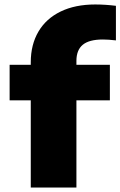

<svg xmlns="http://www.w3.org/2000/svg" viewBox="-20 -838 538 858"><path d="M321.5 -566V-548.5H471V-389.5H321.5V0H117.5V-389.5H23V-548.5H117.5V-559.5Q117.5 -638.5 151.8 -696.8Q186 -755 251 -786.5Q316 -818 405.5 -818Q450.5 -818 498 -812V-657.5Q464.5 -661.5 439.5 -661.5Q378.5 -661.5 350 -638Q321.5 -614.5 321.5 -566Z"/></svg>

Font: Encode Sans Expanded ExtraBold
Style: Regular
Weight: 800
Width: 7
Designer: Multiple Designers
Foundry: Impallari Type
Version: Version 2.000